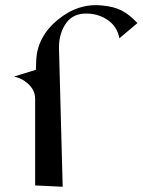

<svg xmlns="http://www.w3.org/2000/svg" viewBox="-20 -702 544 732"><path d="M114 5V-326Q114 -365 74 -393Q55 -406 33 -410L117 -436L118 -469Q121 -561 199.5 -626Q278 -691 370 -681Q414 -677 443.5 -662Q473 -647 504 -614L435 -556Q427 -602 388 -627.5Q349 -653 299 -650Q252 -647 227.5 -607Q203 -567 205 -514L219 10Z"/></svg>

Font: Roman Uncial Modern
Style: Medium
Weight: 500
Version: Version 001.000